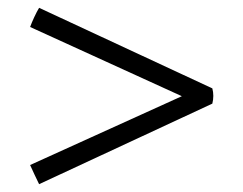

<svg xmlns="http://www.w3.org/2000/svg" viewBox="-20 -484 621 491"><path d="M80 -464 523 -258Q528 -239 523 -219L80 -13Q75 -23 68.5 -37Q62 -51 57 -62L445 -238L57 -415Q61 -426 67.5 -440Q74 -454 80 -464Z"/></svg>

Font: Castoro
Style: Italic
Weight: 400
Italic angle: -11°
Designer: John Hudson with Paul Hanslow, assisted by Kaja Sojewska.
Foundry: Tiro Typeworks Ltd.
Version: Version 2.04